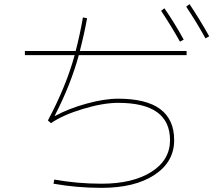

<svg xmlns="http://www.w3.org/2000/svg" viewBox="-20 -866 1040 926"><path d="M757 -814 773 -826Q822 -755 866 -675L848 -665Q808 -737 757 -814ZM878 -834 894 -846Q940 -778 989 -691L971 -681Q931 -754 878 -834ZM100 -600V-620H345Q366 -701 380 -782L400 -778Q386 -701 365 -620H880V-600H360Q321 -457 244 -308L246 -307Q310 -342 396.5 -366Q483 -390 550 -390Q820 -390 820 -190Q820 -85 725 -22.5Q630 40 470 40Q351 40 238 20L242 0Q353 20 470 20Q620 20 710 -37Q800 -94 800 -190Q800 -370 550 -370Q477 -370 379.5 -340.5Q282 -311 226 -272L211 -285Q299 -450 340 -600Z"/></svg>

Font: M PLUS 1p Thin
Style: Regular
Weight: 250
Version: Version 1.062